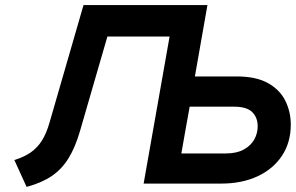

<svg xmlns="http://www.w3.org/2000/svg" viewBox="-20 -720 1160 753"><path d="M543.3 0 645.1 -576.6H311.9L353.7 -700H793.5L670.5 0ZM84.3 13 36.3 -92.4Q74.6 -104.1 100.8 -122.5Q127 -140.8 144.6 -169Q162.2 -197.2 174.1 -238.8L307.5 -700H436.9L294.1 -207.4Q275.5 -142.8 249 -99.7Q222.5 -56.5 182.8 -29.6Q143 -2.7 84.3 13ZM543.8 0 666.8 -700H793.4L743.8 -420.2H908.2Q985.4 -420.2 1032 -393.5Q1078.7 -366.9 1099.5 -323.9Q1120.4 -280.9 1120.4 -231.6Q1120.4 -161.3 1086 -109.3Q1051.7 -57.3 990.1 -28.6Q928.6 0 847.4 0ZM691 -118.2H865.4Q907.9 -118.2 935.6 -133.3Q963.3 -148.5 977 -172.7Q990.6 -196.9 990.6 -224.8Q990.6 -259.1 969.1 -280.4Q947.6 -301.6 898.4 -301.6H723.8Z"/></svg>

Font: Overpass
Style: Italic
Weight: 400
Italic angle: -10°
Designer: Delve Withrington, Dave Bailey, Thomas Jockin
Foundry: Delve Fonts LLC
Version: Version 4.000